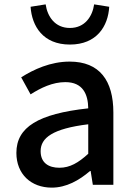

<svg xmlns="http://www.w3.org/2000/svg" viewBox="-20 -846 615 879"><path d="M217 13C283 13 342 -20 392 -63H395L405 0H499V-331C499 -477 436 -564 299 -564C211 -564 134 -528 77 -492L120 -414C167 -444 221 -470 279 -470C360 -470 383 -414 384 -350C155 -325 55 -264 55 -146C55 -49 122 13 217 13ZM252 -78C203 -78 166 -100 166 -154C166 -215 221 -257 384 -277V-142C339 -101 300 -78 252 -78ZM300 -642C423 -642 475 -726 480 -815L411 -826C403 -771 369 -718 300 -718C231 -718 197 -771 189 -826L120 -815C126 -726 177 -642 300 -642Z"/></svg>

Font: Kinto Sans Med
Style: Regular
Weight: 500
Designer: Authors: Ryoko NISHIZUKA  (kana & ideographs); Paul D. Hunt (Latin, Greek & Cyrillic); Wenlong ZHANG  (bopomofo); Sandol
Foundry: Adobe Systems Incorporated, ookami Inc.
Version: Version 0.001